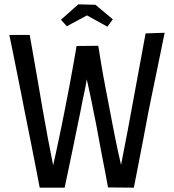

<svg xmlns="http://www.w3.org/2000/svg" viewBox="-20 -863 800 885"><path d="M278 2H163Q156 -37 145 -91.5Q134 -146 121.5 -211Q109 -276 95 -343Q85 -395 75 -445Q65 -495 55.5 -542Q46 -589 38 -629.5Q30 -670 23 -702H117Q127 -646 137 -588Q147 -530 157 -473.5Q167 -417 176 -362Q183 -327 188.5 -293Q194 -259 200.5 -226.5Q207 -194 213 -162.5Q219 -131 225 -101Q231 -127 237.5 -157.5Q244 -188 251 -220.5Q258 -253 265 -288Q272 -323 279 -358Q290 -413 300 -466.5Q310 -520 318.5 -567.5Q327 -615 333 -651L433 -652Q439 -614 447 -565.5Q455 -517 465.5 -463Q476 -409 487 -351Q493 -320 499 -288Q505 -256 511.5 -224.5Q518 -193 524.5 -162.5Q531 -132 538 -103Q544 -135 552 -175.5Q560 -216 569 -263.5Q578 -311 587 -361Q598 -420 609 -480.5Q620 -541 631 -599.5Q642 -658 651 -709L739 -712Q732 -678 723.5 -636.5Q715 -595 705.5 -548.5Q696 -502 685.5 -452Q675 -402 665 -352Q653 -286 640.5 -222Q628 -158 617 -100.5Q606 -43 597 2L478 1Q472 -34 464 -74.5Q456 -115 447.5 -159Q439 -203 431 -248Q423 -293 414 -335Q408 -367 402 -395.5Q396 -424 390.5 -450Q385 -476 380 -497Q377 -477 372 -453Q367 -429 361 -401.5Q355 -374 350 -345Q341 -303 332 -258Q323 -213 313.5 -167.5Q304 -122 295 -79Q286 -36 278 2ZM475 -740 381 -792 288 -742 261 -772 341 -843 420 -841 500 -774Z"/></svg>

Font: Truculenta Medium
Style: Regular
Weight: 500
Version: Version 1.002